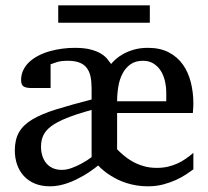

<svg xmlns="http://www.w3.org/2000/svg" viewBox="-20 -669 761 702"><path d="M587.9 -329.1Q587.9 -351.6 583 -372.8Q578.1 -394 567.6 -410.4Q557.1 -426.8 541 -436.8Q524.9 -446.8 502.9 -446.8Q475.1 -446.8 457 -433.8Q439 -420.9 428 -399.9Q417 -378.9 412.6 -352.3Q408.2 -325.7 408.2 -298.8H587.9ZM314.9 -267.1Q259.8 -252 223.9 -237.5Q188 -223.1 167.2 -207.5Q146.5 -191.9 138.2 -173.6Q129.9 -155.3 129.9 -132.8Q129.9 -115.7 134.5 -100.3Q139.2 -85 148.4 -73.2Q157.7 -61.5 172.1 -54.7Q186.5 -47.9 206.1 -47.9Q223.6 -47.9 242.7 -54.9Q261.7 -62 277.8 -70.8Q296.9 -81.1 314.9 -94.2ZM687 -49.8Q676.3 -42 660.2 -31.2Q644 -20.5 623.3 -11Q602.5 -1.5 576.7 5.4Q550.8 12.2 521 12.2Q499 12.2 479.7 9Q460.4 5.9 443.4 0.5Q426.3 -4.9 412.1 -11.7Q397.9 -18.6 386.2 -25.9Q358.9 -42.5 338.9 -64Q312.5 -42.5 283.7 -25.9Q271 -18.6 256.8 -11.7Q242.7 -4.9 227.3 0.5Q211.9 5.9 195.8 9Q179.7 12.2 163.1 12.2Q131.3 12.2 107.4 2.2Q83.5 -7.8 67.1 -25.6Q50.8 -43.5 42.5 -67.4Q34.2 -91.3 34.2 -119.1Q34.2 -158.7 49.6 -185.5Q64.9 -212.4 98.4 -232.4Q131.8 -252.4 185.3 -269Q238.8 -285.6 314.9 -305.2V-346.2Q314.9 -371.1 310.8 -389.9Q306.6 -408.7 296.6 -421.4Q286.6 -434.1 269.8 -440.4Q252.9 -446.8 228 -446.8Q203.6 -446.8 188 -441.9Q172.4 -437 165 -434.1V-347.2H95.2Q75.2 -347.2 66.2 -353Q57.1 -358.9 57.1 -376Q57.1 -396.5 65.4 -413.3Q73.7 -430.2 87.9 -443.1Q102.1 -456.1 121.1 -465.8Q140.1 -475.6 161.9 -481.7Q183.6 -487.8 207 -491Q230.5 -494.1 252.9 -494.1Q288.1 -494.1 311.3 -488Q334.5 -481.9 349.1 -472.9Q363.8 -463.9 372.1 -453.6Q380.4 -443.4 386.2 -435.1Q392.1 -442.4 403.1 -452.4Q414.1 -462.4 430.7 -471.7Q447.3 -481 469.7 -487.5Q492.2 -494.1 521 -494.1Q565.4 -494.1 597.2 -477.5Q628.9 -460.9 648.7 -432.9Q668.5 -404.8 677.7 -367.9Q687 -331.1 687 -291Q687 -286.6 686.8 -280.5Q686.5 -274.4 686 -269Q685.5 -262.7 685.1 -255.9H408.2V-123Q418.9 -112.3 432.9 -100.3Q446.8 -88.4 464.6 -78.4Q482.4 -68.4 504.4 -61.8Q526.4 -55.2 553.2 -55.2Q575.7 -55.2 594.2 -59.6Q612.8 -64 628.9 -71.3Q645 -78.6 659.2 -88.6Q673.3 -98.6 687 -109.9ZM192.9 -585.9V-649.4H527.8V-585.9Z"/></svg>

Font: Charis SIL Phon
Style: Regular
Weight: 400
Foundry: SIL International
Version: Version 5.000